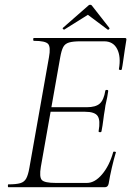

<svg xmlns="http://www.w3.org/2000/svg" viewBox="-20 -784 550 804"><path d="M15 0Q13 0 13 -6Q13 -12 15 -12Q48 -12 65 -17Q82 -22 90 -37Q98 -52 103 -81L185 -544Q193 -587 181.5 -600Q170 -613 122 -613Q119 -613 119 -619Q119 -625 122 -625H503Q511 -625 509 -616Q506 -598 502.5 -575Q499 -552 496 -530Q493 -508 490 -494Q489 -490 483 -491Q477 -492 478 -495Q487 -547 470.5 -579Q454 -611 416 -611H317Q286 -611 269 -606Q252 -601 244.5 -586.5Q237 -572 232 -543L151 -85Q144 -43 155 -30.5Q166 -18 213 -18H344Q377 -18 407.5 -54Q438 -90 454 -147Q455 -150 461 -149Q467 -148 465 -145Q457 -119 448.5 -82.5Q440 -46 435 -15Q432 0 419 0ZM405 -234Q404 -230 398 -230.5Q392 -231 393 -235Q401 -280 389 -298Q377 -316 336 -316H171L174 -335H343Q381 -335 398 -350.5Q415 -366 421 -404Q422 -408 428 -407.5Q434 -407 433 -402Q429 -374 425 -358.5Q421 -343 419 -325Q415 -303 412.5 -281.5Q410 -260 405 -234ZM249 -660Q248 -659 244.5 -662Q241 -665 243 -667L348 -759Q352 -764 357.5 -764Q363 -764 366 -759L438 -667Q440 -665 436.5 -661.5Q433 -658 431 -660L348 -722Z"/></svg>

Font: Cormorant Garamond Light
Style: Italic
Weight: 300
Italic angle: -10°
Designer: Christian Thalmann (Catharsis Fonts)
Foundry: Catharsis Fonts
Version: Version 4.001